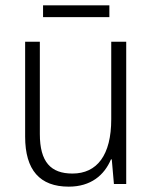

<svg xmlns="http://www.w3.org/2000/svg" viewBox="-20 -688 570 718"><path d="M141 -624H389V-668H141ZM237 10C320 10 370 -33 395 -92H398L406 0H452V-532H396V-242C396 -108 343 -39 251 -39C170 -39 129 -82 129 -187V-532H74V-177C74 -52 129 10 237 10Z"/></svg>

Font: Noto Sans Mono Condensed Light
Style: Regular
Weight: 300
Width: 3
Designer: Monotype Design Team
Foundry: Monotype Imaging Inc.
Version: Version 2.014